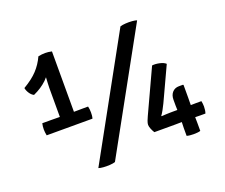

<svg xmlns="http://www.w3.org/2000/svg" viewBox="-115 -864 1223 1044"><g transform="rotate(-20 497.0 -341.5)"><path d="M270.5 -298.5H189V-500.5Q189 -512 190 -528Q191 -544 191.8 -561.2Q192.5 -578.5 192.5 -593.5L192 -682.5Q202.5 -685 212.8 -686Q223 -687 232.5 -687Q242 -687 250.5 -686Q259 -685 270.5 -682.5ZM141 -333.5Q150 -333.5 165.2 -333.2Q180.5 -333 189 -333H270.5Q278.5 -333 295.2 -333.2Q312 -333.5 320 -333.5H352.5Q356.5 -317.5 356.5 -298.5Q356.5 -291 355.8 -281.8Q355 -272.5 352.5 -263.5H87.5Q83.5 -283.5 83.5 -298.5Q83.5 -317 87.5 -333.5ZM61.5 -546.5Q113.5 -577 143.2 -609Q173 -641 192 -682.5L222.5 -622.5Q209.5 -576.5 177.2 -545.5Q145 -514.5 98 -493.5Q84 -500.5 74 -516Q64 -531.5 61.5 -546.5ZM667 -683Q679 -687 698.2 -688.2Q717.5 -689.5 736 -688Q754.5 -686.5 763.5 -683L386.5 0Q375 4 355.5 5.2Q336 6.5 317.8 5Q299.5 3.5 290.5 0ZM643.5 -79.5Q636.5 -90.5 630.8 -104.2Q625 -118 625 -128.5Q625 -137 630.2 -151Q635.5 -165 640 -174L756 -424.5Q774.5 -427 798.5 -421.8Q822.5 -416.5 834 -405.5L756 -237.5Q750.5 -225.5 742.8 -209.2Q735 -193 726.2 -177Q717.5 -161 709 -149.5L710.5 -147.5Q722.5 -148.5 735.5 -149Q748.5 -149.5 759.8 -149.8Q771 -150 778 -150H880Q887 -150 896 -150.2Q905 -150.5 912 -150.5H941.5Q943 -144 944 -135.2Q945 -126.5 945 -118.5Q945 -109 943.5 -98Q942 -87 939 -79.5H910.5Q904 -79.5 895.2 -79.8Q886.5 -80 880 -80H802.5Q795.5 -80 784.2 -79.8Q773 -79.5 764 -79.5ZM801.5 -46Q801.5 -54 802 -63.2Q802.5 -72.5 802.5 -80V-142.5Q802.5 -147.5 802 -158.8Q801.5 -170 801.5 -175.5V-209.5Q801.5 -236.5 816.2 -252.5Q831 -268.5 854.5 -268.5H878.5L880.5 -265.5V-192.5Q880.5 -183 880.2 -170.8Q880 -158.5 880 -150V-80Q880 -72.5 880.2 -63.2Q880.5 -54 880.5 -46V-0.5Q873 2 862.2 3Q851.5 4 841.5 4Q831.5 4 820.8 3Q810 2 801.5 -0.5Z"/></g></svg>

Font: Signika Negative
Style: Regular
Weight: 400
Designer: Anna Giedry
Foundry: Anna Giedry
Version: Version 2.001